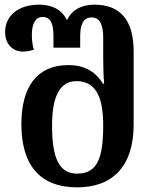

<svg xmlns="http://www.w3.org/2000/svg" viewBox="-20 -793 676 826"><path d="M312 13C466 13 555 -79 555 -258V-571C555 -701 502 -773 386 -773C333 -773 290 -752 270 -709H266C246 -752 202 -773 149 -773C56 -773 2 -723 2 -655C2 -600 38 -571 78 -571C95 -571 112 -575 126 -579C122 -590 117 -613 117 -642C117 -692 133 -720 163 -720C197 -720 210 -693 210 -637V-588H325V-637C325 -686 338 -718 374 -718C410 -718 424 -686 424 -631V-544C424 -514 425 -465 428 -433H423C394 -480 349 -513 274 -513C138 -513 72 -418 72 -259C72 -81 153 13 312 13ZM312 -46C233 -46 204 -115 204 -253C204 -370 233 -444 309 -444C400 -444 424 -361 424 -254C424 -115 400 -46 312 -46Z"/></svg>

Font: Noto Serif Georgian SemiBold
Style: Regular
Weight: 600
Designer: Monotype Design Team, Akaki Razmadze
Foundry: Google LLC
Version: Version 2.003